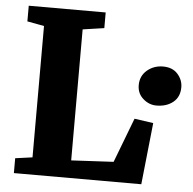

<svg xmlns="http://www.w3.org/2000/svg" viewBox="-53 -796 854 849"><g transform="rotate(5 374.5 -371.5)"><path d="M39.5 0V-66L115.5 -76.5V-659.5L40.5 -673.5V-743H382V-673.5L287 -659.5V-78L474.5 -88L550 -286L634 -274L605 0ZM641 -352.5Q608 -352.5 581.8 -375.8Q555.5 -399 555.5 -435.5Q555.5 -476.5 585.2 -501.8Q615 -527 656 -527Q698 -527 721 -501Q744 -475 744 -442.5Q744 -399.5 715 -376Q686 -352.5 641 -352.5Z"/></g></svg>

Font: Merriweather Light 18pt Black
Style: Regular
Weight: 900
Version: Version 2.100